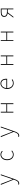

<svg xmlns="http://www.w3.org/2000/svg" viewBox="3588 -4168 824 8040"><g transform="rotate(-90 4000.0 -148.0)"><path d="M339.8 244.1Q308.6 244.1 289.1 233.4L297.9 200.2Q317.4 209 341.8 209Q429.7 209 481.4 60.5L497.1 11.7L278.3 -527.3H318.4L451.2 -182.6Q465.8 -142.6 510.7 -35.2H515.6Q537.1 -96.7 565.4 -182.6L683.6 -527.3H720.7L510.7 74.2Q486.3 146.5 444.3 195.3Q402.3 244.1 339.8 244.1Z M1548.8 12.7Q1445.3 12.7 1378.9 -61Q1312.5 -134.8 1312.5 -261.7Q1312.5 -389.6 1381.3 -464.8Q1450.2 -540 1549.8 -540Q1633.8 -540 1704.1 -473.6L1680.7 -448.2Q1618.2 -506.8 1549.8 -506.8Q1464.8 -506.8 1407.7 -438Q1350.6 -369.1 1350.6 -261.7Q1350.6 -153.3 1405.3 -86.4Q1460 -19.5 1549.8 -19.5Q1628.9 -19.5 1696.3 -83L1716.8 -56.6Q1638.7 12.7 1548.8 12.7Z M2339.8 244.1Q2308.6 244.1 2289.1 233.4L2297.9 200.2Q2317.4 209 2341.8 209Q2429.7 209 2481.4 60.5L2497.1 11.7L2278.3 -527.3H2318.4L2451.2 -182.6Q2465.8 -142.6 2510.7 -35.2H2515.6Q2537.1 -96.7 2565.4 -182.6L2683.6 -527.3H2720.7L2510.7 74.2Q2486.3 146.5 2444.3 195.3Q2402.3 244.1 2339.8 244.1Z M3304.7 0V-527.3H3339.8V-293.9H3660.2V-527.3H3696.3V0H3660.2V-260.7H3339.8V0Z M4536.1 12.7Q4433.6 12.7 4364.3 -62Q4294.9 -136.7 4294.9 -261.7Q4294.9 -385.7 4362.8 -462.9Q4430.7 -540 4522.5 -540Q4615.2 -540 4668.5 -476.6Q4721.7 -413.1 4721.7 -296.9Q4721.7 -273.4 4719.7 -260.7H4333Q4333 -155.3 4389.6 -87.4Q4446.3 -19.5 4538.1 -19.5Q4617.2 -19.5 4683.6 -68.4L4699.2 -37.1Q4673.8 -21.5 4655.8 -12.7Q4637.7 -3.9 4605 4.4Q4572.3 12.7 4536.1 12.7ZM4333 -293.9H4686.5Q4686.5 -398.4 4642.6 -452.6Q4598.6 -506.8 4522.5 -506.8Q4449.2 -506.8 4395 -448.7Q4340.8 -390.6 4333 -293.9Z M5304.7 0V-527.3H5339.8V-293.9H5660.2V-527.3H5696.3V0H5660.2V-260.7H5339.8V0Z M6304.7 0V-527.3H6339.8V-293.9H6660.2V-527.3H6696.3V0H6660.2V-260.7H6339.8V0Z M7629.9 -268.6V-494.1H7520.5Q7350.6 -494.1 7350.6 -384.8Q7350.6 -327.1 7395.5 -297.9Q7440.4 -268.6 7520.5 -268.6ZM7508.8 -527.3H7664.1V0H7629.9V-237.3H7502L7321.3 0H7279.3L7462.9 -239.3Q7395.5 -248 7354.5 -284.2Q7313.5 -320.3 7313.5 -384.8Q7313.5 -527.3 7508.8 -527.3Z"/></g></svg>

Font: GenEi Gothic M ExtraLight
Style: Regular
Weight: 200
Designer: o_tamon (Modified); [Source Han Sans]
Ryoko NISHIZUKA  (kana & ideographs); Paul D. Hunt (Latin, Greek & Cyrillic); Wenl
Version: Version 1.1a;Original Version 1.004